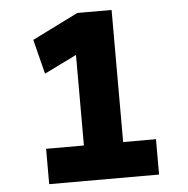

<svg xmlns="http://www.w3.org/2000/svg" viewBox="-51 -760 794 811"><g transform="rotate(-5 345.5 -355.0)"><path d="M285.3 -49V-617L325.3 -553.6L148.2 -466.5L111.2 -612.9L306.3 -710H451.7V-49ZM125 0V-149.9H590.9V0Z"/></g></svg>

Font: Lexend Tera
Style: Regular
Weight: 400
Designer: Bonnie Shaver-Troup, Thomas Jockin
Foundry: Lexend
Version: Version 1.007